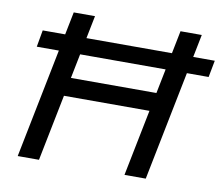

<svg xmlns="http://www.w3.org/2000/svg" viewBox="-77 -794 1036 889"><g transform="rotate(10 441.0 -350.0)"><path d="M702 -700H802L662 0H562ZM160 0H60L200 -700H300ZM634 -312H214L231 -399H651ZM59 -514 73 -593H882L867 -514Z"/></g></svg>

Font: MOST Montserrat Medium
Style: Italic
Weight: 500
Italic angle: -11.3°
Designer: Julieta Ulanovsky
Foundry: Julieta Ulanovsky
Version: Version 8.000;March 11, 2024;FontCreator 15.0.0.2926 64-bit